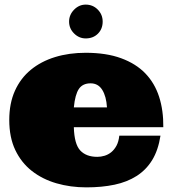

<svg xmlns="http://www.w3.org/2000/svg" viewBox="-20 -788 746 829"><path d="M298.8 -238.8Q300.8 -166 326.4 -138.4Q352.1 -110.8 399.9 -110.8Q416 -110.8 431.4 -115.5Q446.8 -120.1 460 -130.6Q473.1 -141.1 482.7 -158.4Q492.2 -175.8 495.1 -202.1H672.9Q663.1 -139.2 637 -96.7Q610.8 -54.2 569.8 -28.1Q528.8 -2 474.4 9.5Q419.9 21 353 21Q284.2 21 223.6 3.4Q163.1 -14.2 117.4 -50Q71.8 -85.9 45.9 -140.4Q20 -194.8 20 -270Q20 -341.8 44.4 -396Q68.8 -450.2 113 -486.6Q157.2 -522.9 217.5 -541.5Q277.8 -560.1 350.1 -560.1Q439 -560.1 502.9 -536.6Q566.9 -513.2 607.4 -471.2Q647.9 -429.2 667 -370.1Q686 -311 685.1 -238.8ZM371.1 -428.2Q336.9 -428.2 320.6 -404.1Q304.2 -379.9 298.8 -324.2H441.9Q439 -372.1 421.4 -400.1Q403.8 -428.2 371.1 -428.2ZM278.3 -694.8Q278.3 -724.1 299.8 -746.1Q321.3 -768.1 350.1 -768.1Q380.9 -768.1 402.1 -746.6Q423.3 -725.1 423.3 -694.8Q423.3 -663.1 402.8 -642.6Q382.3 -622.1 350.1 -622.1Q321.3 -622.1 299.8 -643.6Q278.3 -665 278.3 -694.8Z"/></svg>

Font: Ultra
Style: Regular
Weight: 400
Designer: Astigmatic (AOETI)
Foundry: Astigmatic (AOETI)
Version: Version 1.000